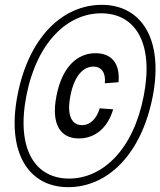

<svg xmlns="http://www.w3.org/2000/svg" viewBox="-20 -762 663 794"><path d="M271 -365C287.5 -452 326.5 -486.5 366 -486.5C401 -486.5 418 -460 413.5 -417.5L470 -422C477.5 -500 441 -542 375 -542C298.5 -542 236.5 -484 213.5 -365.5C190.5 -248 229.5 -189.5 306 -189.5C372 -189.5 425 -231.5 448 -310L392.5 -314C379.5 -271.5 354 -244.5 319 -244.5C279.5 -244.5 254.5 -280 271 -365ZM52.5 -369C6 -130 98.5 12 262 12C425.5 12 565 -124 611.5 -363C657.5 -600 564.5 -742 401 -742C237.5 -742 98.5 -606 52.5 -369ZM89 -366C132.5 -588 259.5 -707 398.5 -707C537 -707 617.5 -588 574.5 -366C531.5 -142.5 404 -23.5 265.5 -23.5C127 -23.5 46 -142.5 89 -366Z"/></svg>

Font: Monaspace Krypton Light
Style: Italic
Weight: 300
Italic angle: -11°
Designer: Riley Cran & the Lettermatic Team
Foundry: Lettermatic
Version: Version 1.101 (Monaspace Krypton)